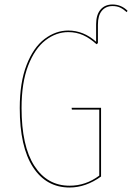

<svg xmlns="http://www.w3.org/2000/svg" viewBox="-20 -826 588 855"><path d="M548 -778 544 -772Q530 -785 515.5 -792Q501 -799 481 -799Q451 -799 433.5 -778Q416 -757 416 -716V-634L410 -629Q380 -656 350 -669.5Q320 -683 284 -683Q230 -683 182.5 -646.5Q135 -610 105.5 -534Q76 -458 76 -345Q76 -176 133 -87.5Q190 1 290 1Q362 1 422 -44V-338H300L299 -346H430V-40Q362 9 290 9Q186 9 127 -81.5Q68 -172 68 -345Q68 -459 98.5 -537Q129 -615 178.5 -652.5Q228 -690 284 -690Q352 -690 408 -640V-717Q408 -760 427.5 -783Q447 -806 481 -806Q520 -806 548 -778Z"/></svg>

Font: Fira Sans Compressed Eight
Style: Regular
Weight: 100
Width: 1
Designer: bBox Type GmbH & Carrois Corporate GbR & Edenspiekermann AG
Foundry: bBox Type GmbH & Carrois Corporate GbR & Edenspiekermann AG
Version: Version 4.301